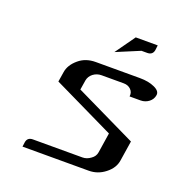

<svg xmlns="http://www.w3.org/2000/svg" viewBox="-87 -498 540 573"><g transform="rotate(20 183.5 -211.0)"><path d="M43.9 0 45.9 -15.1Q48.8 -30.8 65.9 -30.8H223.1Q236.8 -30.8 249 -40Q261.2 -48.3 263.2 -62L272.9 -125L78.1 -219.2L83 -250Q86.4 -274.4 109.9 -293.9Q131.3 -312 163.1 -312H303.2Q331.1 -312 350.1 -303.2Q369.6 -294.4 367.2 -280.8Q365.2 -267.6 354 -258.8Q342.3 -250 328.1 -250H293Q294.9 -263.2 286.1 -272Q277.3 -280.8 263.2 -280.8H192.9Q178.2 -280.8 166.5 -272Q155.3 -263.2 152.8 -250L147.9 -219.2L342.8 -125L333 -62Q329.6 -36.6 305.7 -18.1Q282.7 0 253.9 0ZM205.1 -358.9 250 -421.9H319.8L317.9 -405.8Q314.9 -390.1 297.9 -390.1H279.8Z"/></g></svg>

Font: Hhenum
Style: Italic
Weight: 400
Designer: T. Christopher White
Version: Version 1.0